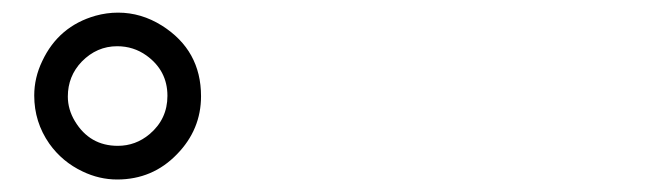

<svg xmlns="http://www.w3.org/2000/svg" viewBox="-20 -874 1040 304"><path d="M167 -854Q203.6 -854 236.3 -833.5Q298.3 -794.4 298.3 -721.7Q298.3 -668.9 260.3 -629.9Q221.7 -589.8 165.5 -589.8Q137.2 -589.8 110.8 -602.5Q78.6 -617.7 58.1 -646.5Q34.2 -680.7 34.2 -722.7Q34.2 -751 46.9 -777.3Q72.8 -832.5 131.3 -849.1Q148.9 -854 167 -854ZM165.5 -800.8Q133.3 -800.8 109.4 -776.4Q87.4 -753.4 87.4 -721.2Q87.4 -700.7 98.6 -682.1Q122.1 -643.1 166.5 -643.1Q194.8 -643.1 216.8 -661.6Q245.1 -685.5 245.1 -722.2Q245.1 -762.2 211.9 -786.1Q191.4 -800.8 165.5 -800.8Z"/></svg>

Font: BIZ UDGothic
Style: Regular
Weight: 400
Monospace: yes
Designer: TypeBank Co., Ltd.
Foundry: Morisawa Inc.
Version: Version 1.05